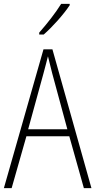

<svg xmlns="http://www.w3.org/2000/svg" viewBox="-20 -969 491 989"><path d="M339 -942V-949H295C265 -901 225 -850 182 -801V-791H205C249 -829 308 -895 339 -942ZM412 0H451L250 -715H204L0 0H40L116 -267H337ZM249 -591 327 -303H125L204 -591C212 -623 220 -649 227 -679C234 -649 242 -621 249 -591Z"/></svg>

Font: Noto Sans Thai Looped Condensed ExtraLight
Style: Regular
Weight: 200
Width: 3
Designer: Sasikarn Vongin, Ben Mitchell
Foundry: The Fontpad Ltd
Version: Version 1.001